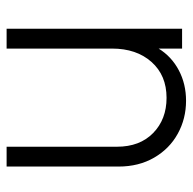

<svg xmlns="http://www.w3.org/2000/svg" viewBox="-21 -550 583 581"><g transform="rotate(-90 270.5 -259.5)"><path d="M57 -192V-531H117V-197Q117 -128 158.5 -87.5Q200 -47 265 -47Q333 -47 373.5 -92.5Q414 -138 414 -212V-531H474V0H414V-71Q390 -32 348.5 -10Q307 12 256 12Q202 12 156.5 -13Q111 -38 84 -84.5Q57 -131 57 -192Z"/></g></svg>

Font: BLUETTI 2.0 Extralight
Style: Roman
Weight: 200
Designer: Stijn de Vries
Foundry: tokotype
Version: Version 2.005;October 31, 2023;FontCreator 14.0.0.2814 64-bi